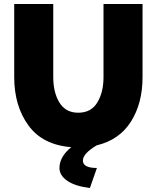

<svg xmlns="http://www.w3.org/2000/svg" viewBox="-20 -730 783 959"><path d="M497 -710H692V-345Q692 -214 634 -122.5Q576 -31 463 -4Q394 37 394 72Q394 109 464 109L429 209Q355 200 316 173Q277 146 277 109Q277 53 336 5Q193 -6 122 -103.5Q51 -201 51 -345V-710H246V-345Q246 -268 277 -217.5Q308 -167 371 -167Q435 -167 466 -218Q497 -269 497 -345Z"/></svg>

Font: Raleway-v4020 Black
Style: Regular
Weight: 900
Designer: Matt McInerney, Pablo Impallari, Rodrigo Fuenzalida
Foundry: Matt McInerney, Pablo Impallari, Rodrigo Fuenzalida
Version: Version 4.020;PS 004.020;hotconv 1.0.88;makeotf.lib2.5.64775